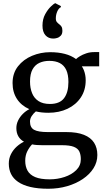

<svg xmlns="http://www.w3.org/2000/svg" viewBox="-20 -891 645 1181"><path d="M277.1 270Q213.1 270 167 259.1Q120.9 248.1 91.5 227.9Q62 207.7 48 179.3Q34.1 150.9 34.1 115.8Q34.1 83.4 47.6 56.9Q61.1 30.5 82.6 11Q104.1 -8.4 127.5 -19.4Q104.4 -32.1 92.5 -53.1Q80.6 -74 80.6 -103.1Q80.6 -127.5 91.5 -150Q102.4 -172.4 120.5 -190.4Q138.6 -208.5 160.5 -219.5Q110.7 -241.6 84 -282.8Q57.3 -323.9 57.3 -380Q57.3 -440.4 90.6 -483Q123.9 -525.5 177 -547.8Q230.1 -570 289 -570Q338.5 -570 378.8 -559.5Q419.1 -549 447.6 -527.6Q454.9 -535.1 471.5 -545.2Q488.1 -555.4 510.9 -563Q533.6 -570.6 559.5 -570.6H590.1V-483H483.4Q490.9 -471.8 496.1 -458.4Q501.3 -445 504.2 -429.7Q507.1 -414.4 507.1 -397.3Q507.2 -337 477.4 -292Q447.6 -247 395.6 -222.1Q343.6 -197.3 277.2 -197.3Q256.5 -197.3 237.3 -199.4Q218.1 -201.5 200.6 -205.7Q185.2 -193 174.8 -176.9Q164.5 -160.8 164.5 -143.4Q164.5 -106.7 189.5 -92.7Q214.6 -78.6 274.7 -78.6H388.5Q454.1 -78.6 496.2 -61.7Q538.4 -44.9 558.6 -13.3Q578.8 18.3 578.8 62.6Q578.8 106.6 555 144.2Q531.2 181.8 489.3 210.1Q447.5 238.3 393 254.2Q338.5 270 277.1 270ZM285.9 212.1Q333.4 212.1 377.1 197.6Q420.8 183.1 448.9 155.5Q477.1 128 477.1 88.3Q477.1 60.5 468.1 41.2Q459.1 21.9 433.9 12Q408.7 2.1 360.1 2.1H240Q223 2.1 207.1 1Q191.2 -0.1 177.3 -2.9Q160.3 14.9 147.7 40Q135.2 65.1 135.2 97.8Q135.2 133.2 149.5 158.8Q163.8 184.5 196.6 198.3Q229.5 212.1 285.9 212.1ZM287.2 -251.5Q346.8 -251.5 373.8 -286.8Q400.8 -322.1 400.8 -386.6Q400.8 -432.1 387.5 -460.7Q374.1 -489.3 347.9 -503Q321.7 -516.6 283.5 -516.6Q249.2 -516.6 222.4 -504.3Q195.5 -492 180.1 -464.1Q164.7 -436.3 164.7 -389.2Q164.7 -349.5 177.2 -318.3Q189.7 -287.1 216.8 -269.3Q243.8 -251.5 287.2 -251.5ZM307.1 -653.8Q277.6 -653.8 259.4 -674.4Q241.2 -694.9 241.3 -734.1Q241.5 -773.7 257.9 -803.6Q274.3 -833.5 293.1 -851.1Q311.8 -868.8 319 -871.3H320.3L354.2 -853.6L354.7 -847.2Q340.9 -840.5 332.1 -820.2Q323.4 -799.9 323.4 -778Q323.4 -762.8 330 -755.2Q336.6 -747.5 343.9 -742.1Q351.5 -737 357.7 -728Q363.8 -719 363.8 -702.2Q363.8 -682.4 354.1 -671.9Q344.5 -661.4 331.6 -657.6Q318.8 -653.8 309.5 -653.8Z"/></svg>

Font: Merriweather 7pt Light
Style: Regular
Weight: 300
Designer: Eben Sorkin
Foundry: Eben Sorkin
Version: Version 2.200;gftools[0.9.31]